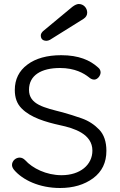

<svg xmlns="http://www.w3.org/2000/svg" viewBox="-20 -924 600 960"><path d="M195 -768C188 -761 184 -754 184 -747C184 -729 194 -720 213 -720C218 -720 224 -722 230 -725L398 -830C410 -838 416 -848 416 -861C416 -884 398 -904 374 -904C365 -904 354 -899 342 -890ZM280 16C346 16 401 0 446 -33C490 -66 512 -111 512 -170C512 -215 500 -251 476 -276C452 -301 423 -320 389 -332C355 -344 323 -354 294 -362C201 -386 125 -401 125 -475C125 -548 187 -584 280 -584C355 -584 400 -557 424 -538C433 -530 442 -526 451 -526C468 -526 483 -546 483 -562C483 -571 479 -580 470 -587C430 -623 374 -648 286 -648C215 -648 158 -632 117 -601C75 -570 54 -527 54 -474C54 -435 65 -405 88 -382C133 -336 208 -314 280 -298C351 -283 442 -254 442 -171C442 -100 381 -48 288 -48C211 -48 142 -83 106 -123C97 -132 88 -136 78 -136C59 -136 40 -120 40 -99C40 -92 43 -84 50 -75C93 -24 177 16 280 16Z"/></svg>

Font: Dongle Light
Style: Regular
Weight: 300
Designer: Yanghee Ryu
Foundry: Yanghee Ryu
Version: Version 2.000